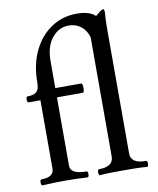

<svg xmlns="http://www.w3.org/2000/svg" viewBox="-82 -791 705 858"><g transform="rotate(-10 270.0 -361.5)"><path d="M41 3Q37 3 35.5 -4Q34 -11 35.5 -17.5Q37 -24 41 -24Q98 -24 98 -63V-373H44Q40 -373 38.5 -380Q37 -387 38.5 -393.5Q40 -400 44 -400Q74 -400 86 -412Q98 -424 98 -452Q98 -533 127 -594.5Q156 -656 207.5 -691Q259 -726 325 -726Q369 -726 394 -711.5Q419 -697 419 -671L373 -570Q373 -606 360.5 -630.5Q348 -655 327 -667.5Q306 -680 280 -680Q235 -680 204 -642Q173 -604 173 -538V-415H290Q295 -415 296.5 -404.5Q298 -394 296.5 -383.5Q295 -373 290 -373H173V-63Q173 -24 245 -24Q250 -24 251.5 -17.5Q253 -11 251.5 -4Q250 3 245 3Q194 0 143 0Q92 0 41 3ZM302 3Q298 3 296.5 -4Q295 -11 296.5 -17.5Q298 -24 302 -24Q368 -24 368 -70V-674Q381 -681 394 -690Q407 -699 420 -710Q428 -717 434.5 -721Q441 -725 444 -725Q450 -725 450 -709Q448 -687 447.5 -665.5Q447 -644 447 -622V-70Q447 -24 515 -24Q520 -24 521.5 -17.5Q523 -11 521.5 -4Q520 3 515 3Q496 1 469.5 0.5Q443 0 408 0Q376 0 349 0.5Q322 1 302 3Z"/></g></svg>

Font: Junicode VF
Style: Regular
Weight: 400
Designer: Peter S. Baker
Version: Version 2.213